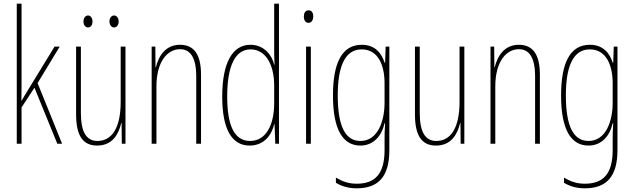

<svg xmlns="http://www.w3.org/2000/svg" viewBox="-20 -780 3441 1042"><path d="M97 -361V-760H71V0H97V-197L167 -304L291 0H317L184 -329L304 -527H276L128 -285C116 -266 110 -255 97 -233H96C97 -278 97 -314 97 -361Z M433 -663C433 -646 442 -631 458 -631C472 -631 482 -644 482 -663C482 -682 472 -696 458 -696C442 -696 433 -680 433 -663ZM574 -664C574 -646 584 -631 599 -631C614 -631 624 -645 624 -664C624 -683 613 -696 599 -696C584 -696 574 -681 574 -664ZM661 -527H635V-228C635 -82 585 -15 509 -15C451 -15 419 -60 419 -167V-527H393V-159C393 -45 429 10 507 10C592 10 624 -54 638 -112H640L641 0H661Z M957 -537C877 -537 840 -474 826 -415H824L823 -527H803V0H829V-311C829 -445 888 -513 957 -513C1011 -513 1045 -471 1045 -365V0H1071V-375C1071 -488 1030 -537 957 -537Z M1335 10C1416 10 1456 -52 1468 -106H1470L1474 0H1494V-760H1468V-497C1468 -475 1469 -454 1470 -429H1468C1457 -479 1414 -537 1339 -537C1242 -537 1186 -440 1186 -256C1186 -82 1236 10 1335 10ZM1337 -15C1249 -15 1213 -104 1213 -256C1213 -424 1257 -512 1340 -512C1420 -512 1468 -432 1468 -315V-221C1468 -97 1421 -15 1337 -15Z M1655 -724C1635 -724 1629 -706 1629 -690C1629 -672 1637 -656 1654 -656C1670 -656 1680 -670 1680 -691C1680 -707 1674 -724 1655 -724ZM1667 -527H1641V0H1667Z M1943 -537C1833 -537 1787 -433 1787 -262C1787 -76 1841 10 1936 10C2007 10 2052 -43 2067 -111H2070C2067 -70 2067 -43 2067 -12V35C2067 163 2016 217 1916 217C1871 217 1839 205 1803 184V212C1836 232 1873 242 1916 242C2038 242 2093 173 2093 35V-527H2073L2070 -440H2067C2052 -489 2017 -537 1943 -537ZM1943 -512C2032 -512 2067 -426 2067 -329V-221C2067 -126 2032 -15 1936 -15C1855 -15 1813 -93 1813 -262C1813 -411 1848 -512 1943 -512Z M2500 -527H2474V-228C2474 -82 2424 -15 2348 -15C2290 -15 2258 -60 2258 -167V-527H2232V-159C2232 -45 2268 10 2346 10C2431 10 2463 -54 2477 -112H2479L2480 0H2500Z M2796 -537C2716 -537 2679 -474 2665 -415H2663L2662 -527H2642V0H2668V-311C2668 -445 2727 -513 2796 -513C2850 -513 2884 -471 2884 -365V0H2910V-375C2910 -488 2869 -537 2796 -537Z M3181 -537C3071 -537 3025 -433 3025 -262C3025 -76 3079 10 3174 10C3245 10 3290 -43 3305 -111H3308C3305 -70 3305 -43 3305 -12V35C3305 163 3254 217 3154 217C3109 217 3077 205 3041 184V212C3074 232 3111 242 3154 242C3276 242 3331 173 3331 35V-527H3311L3308 -440H3305C3290 -489 3255 -537 3181 -537ZM3181 -512C3270 -512 3305 -426 3305 -329V-221C3305 -126 3270 -15 3174 -15C3093 -15 3051 -93 3051 -262C3051 -411 3086 -512 3181 -512Z"/></svg>

Font: Noto Sans Georgian ExtraCondensed Thin
Style: Regular
Weight: 100
Width: 2
Designer: Monotype Design Team, Akaki Razmadze
Foundry: Google LLC
Version: Version 2.005